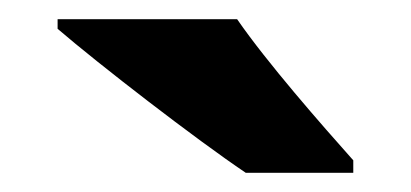

<svg xmlns="http://www.w3.org/2000/svg" viewBox="-20 -837 428 200"><path d="M227 -817H40V-807C83 -770 184 -692 236 -657H348V-670C315 -707 258 -772 227 -817Z"/></svg>

Font: Noto Sans Tamil UI ExtraBold
Style: Regular
Weight: 800
Designer: Jelle Bosma - Monotype Design Team
Foundry: Monotype Imaging Inc.
Version: Version 2.004